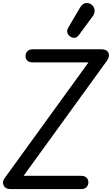

<svg xmlns="http://www.w3.org/2000/svg" viewBox="-55 -1261 748 1282"><path d="M20 1.5Q-11.5 1.5 -23.2 -12.2Q-35 -26 -35 -40.5Q-35 -56.5 -25.5 -69.5L536 -844.5H165Q139 -844.5 127.2 -856.2Q115.5 -868 115.5 -886Q115.5 -905.5 127.8 -918.8Q140 -932 165 -932H620.5Q646 -932 659.2 -921.2Q672.5 -910.5 672.5 -892Q672.5 -884 669 -874.2Q665.5 -864.5 658 -854L102.5 -87H485Q510.5 -87 522.8 -74.8Q535 -62.5 535 -43.5Q535 -25 523.2 -11.8Q511.5 1.5 485 1.5ZM416 -1015.5Q401 -1025 395.2 -1041.2Q389.5 -1057.5 402 -1078.5L479 -1209.5Q496.5 -1239.5 520 -1240.8Q543.5 -1242 559 -1228Q576 -1212.5 576.8 -1191.8Q577.5 -1171 564.5 -1153L472 -1027.5Q458.5 -1009.5 444.2 -1008.5Q430 -1007.5 416 -1015.5Z"/></svg>

Font: Edu AU VIC WA NT Pre Medium
Style: Regular
Weight: 500
Designer: Tina and Corey Anderson, Eben Sorkin, Mirko Velimirovic
Foundry: Google for Education
Version: Version 1.001